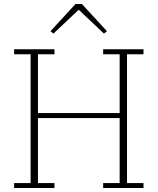

<svg xmlns="http://www.w3.org/2000/svg" viewBox="-20 -946 793 966"><path d="M51 -25H134V-673H51V-698H254V-673H171V-377H582V-673H499V-698H702V-673H619V-25H702V0H499V-25H582V-352H171V-25H254V0H51ZM234 -789 360 -926H392L518 -789L503 -777L376 -897L249 -777Z"/></svg>

Font: IBM Plex Serif ExtraLight
Style: Regular
Weight: 200
Designer: Mike Abbink, Paul van der Laan, Pieter van Rosmalen
Foundry: Bold Monday
Version: Version 2.5